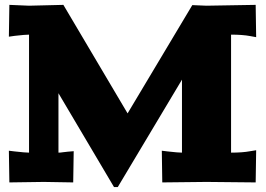

<svg xmlns="http://www.w3.org/2000/svg" viewBox="-20 -741 1080 781"><path d="M1020 -721.2 1022 -589.8 998 -594.2Q966.8 -600.1 919.9 -600.1V-120.1Q966.8 -120.1 998 -126L1022 -129.9L1020 1L819.8 -1L640.1 1L638.2 -127.9L662.1 -125Q705.1 -120.1 720.2 -120.1V-417L459 20H443.8L217.8 -361.8V-120.1Q227.1 -120.1 234.9 -121.6Q242.7 -123 255.9 -124L279.8 -126L277.8 1L158.2 -1L18.1 1L16.1 -127.9L40 -125Q83 -120.1 98.1 -120.1V-600.1Q83 -600.1 40 -595.2L16.1 -591.8L18.1 -721.2L98.1 -717.8L237.8 -721.2L499 -279.8L762.2 -720.2L819.8 -717.8Z"/></svg>

Font: Zantroke
Style: Regular
Weight: 500
Foundry: gluk
Version: Version 0.36